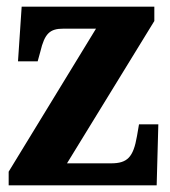

<svg xmlns="http://www.w3.org/2000/svg" viewBox="-20 -556 511 576"><path d="M6 0H450L455 -183H397L391 -148C380 -84 362 -66 313 -66H181L443 -493V-536H45L34 -372H93L101 -401C114 -456 130 -470 170 -470H268L6 -41Z"/></svg>

Font: Noto Serif Sinhala Condensed ExtraBold
Style: Regular
Weight: 800
Width: 3
Designer: Jelle Bosma - Monotype Design Team
Foundry: Monotype Imaging Inc.
Version: Version 2.007